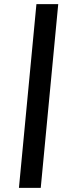

<svg xmlns="http://www.w3.org/2000/svg" viewBox="-20 -791 314 933"><path d="M72 122 157 -771H263L178 122Z"/></svg>

Font: Karla
Style: Bold Italic
Weight: 700
Italic angle: -8°
Designer: Jonathan Pinhorn
Version: Version 2.004;gftools[0.9.33]